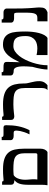

<svg xmlns="http://www.w3.org/2000/svg" viewBox="822 -1402 580 2264"><g transform="rotate(-90 1112.0 -270.0)"><path d="M107.4 -391.6Q90.8 -391.6 78.4 -400.4Q65.9 -409.2 65.9 -427.2V-535.2H105V-529.8Q105 -524.4 108.9 -521.2Q112.8 -518.1 125 -518.1Q129.9 -518.1 161.6 -521.2Q193.4 -524.4 248 -524.4Q320.8 -524.4 367.9 -509Q415 -493.7 442.4 -463.1Q469.7 -432.6 480.2 -386.7Q490.7 -340.8 490.7 -279.8V-80.6Q490.7 -55.2 480.7 -33.2Q470.7 -11.2 451.2 0H59.6Q63.5 -18.6 64.2 -37.6Q64.9 -56.6 64.9 -75.2V-220.7Q64.9 -259.8 68.4 -286.6Q71.8 -313.5 78.6 -332.5Q85.4 -351.6 95.7 -365.5Q106 -379.4 120.1 -392.6Q116.2 -392.1 113.3 -391.8Q110.4 -391.6 107.4 -391.6ZM124.5 -261.7Q124.5 -247.6 125.5 -235.8Q126.5 -224.1 127.4 -212.9Q128.4 -201.7 129.4 -190.2Q130.4 -178.7 130.4 -164.6Q130.4 -153.3 129.6 -140.1Q128.9 -127 127.4 -119.6H421.4Q427.2 -119.6 430.4 -122.3Q433.6 -125 435.1 -129.2Q436.5 -133.3 436.8 -138.7Q437 -144 437 -149.4V-264.6Q437 -310.1 426.5 -337.4Q416 -364.7 393.3 -379.2Q370.6 -393.6 334.7 -397.9Q298.8 -402.3 248 -402.3Q232.4 -402.3 215.1 -401.4Q197.8 -400.4 179.7 -398.9Q168.9 -393.1 158.9 -381.6Q148.9 -370.1 141.4 -352.8Q133.8 -335.4 129.2 -312.7Q124.5 -290 124.5 -261.7Z M659.7 -211.9Q676.3 -245.6 685.3 -272.9Q694.3 -300.3 698.5 -320.6Q702.6 -340.8 703.4 -353.8Q704.1 -366.7 704.1 -371.1Q704.1 -385.7 698 -392.3Q691.9 -398.9 676.3 -398.9H640.6Q620.1 -398.9 605.7 -407.7Q591.3 -416.5 591.3 -437V-540H630.4V-531.7Q630.4 -528.8 631.6 -526.4Q632.8 -523.9 636.5 -522.2Q640.1 -520.5 646.7 -519.5Q653.3 -518.6 664.1 -518.6H741.7Q751 -518.6 759.3 -512.5Q767.6 -506.3 767.6 -486.8Q767.6 -449.2 764.6 -413.6Q761.7 -377.9 754.9 -344Q748 -310.1 736.8 -277.1Q725.6 -244.1 708.5 -211.9Z M1259.8 -269Q1259.8 -251.5 1263.9 -232.9Q1268.1 -214.4 1273.2 -193.6Q1278.3 -172.9 1282.7 -148.9Q1287.1 -125 1287.1 -96.2Q1287.1 -77.1 1282.7 -62Q1278.3 -46.9 1271.2 -35.2Q1264.2 -23.4 1255.6 -14.9Q1247.1 -6.3 1239.3 0H1182.1Q1186.5 -3.9 1190.9 -9.3Q1195.3 -14.6 1198.5 -22.2Q1201.7 -29.8 1203.9 -40.3Q1206.1 -50.8 1206.1 -64.9V-264.6Q1206.1 -312.5 1194.8 -339.8Q1183.6 -367.2 1159.9 -381.1Q1136.2 -395 1099.6 -398.7Q1063 -402.3 1012.2 -402.3Q989.3 -402.3 966.3 -400.6Q943.4 -398.9 923.8 -397Q904.3 -395 890.1 -393.3Q876 -391.6 871.6 -391.6Q855 -391.6 842.5 -400.4Q830.1 -409.2 830.1 -427.2V-535.2H869.1V-529.8Q869.1 -524.4 873 -521.2Q877 -518.1 889.2 -518.1Q895 -518.1 904.3 -519Q913.6 -520 928.2 -521.2Q942.9 -522.5 963.4 -523.4Q983.9 -524.4 1012.2 -524.4Q1085 -524.4 1132.8 -509Q1180.7 -493.7 1208.7 -463.1Q1236.8 -432.6 1248.3 -386.7Q1259.8 -340.8 1259.8 -279.8Z M1699.2 -402.3Q1667.5 -402.3 1638.7 -383.8Q1609.9 -365.2 1585 -334Q1560.1 -302.7 1539.8 -261.7Q1519.5 -220.7 1504.9 -176Q1490.2 -131.3 1482.4 -85.7Q1474.6 -40 1474.6 0H1424.3Q1424.3 -14.2 1426.3 -33.4Q1428.2 -52.7 1432.4 -75.7Q1436.5 -98.6 1442.4 -124.8Q1448.2 -150.9 1456.1 -178.7Q1461.9 -238.8 1461.9 -279.8Q1461.9 -312.5 1458.3 -335.4Q1454.6 -358.4 1448 -372.3Q1441.4 -386.2 1431.6 -392.6Q1421.9 -398.9 1409.7 -398.9H1403.3Q1382.8 -398.9 1368.4 -407.7Q1354 -416.5 1354 -437V-540H1393.1V-531.7Q1393.1 -528.8 1394.3 -526.4Q1395.5 -523.9 1399.2 -522.2Q1402.8 -520.5 1409.4 -519.5Q1416 -518.6 1426.8 -518.6H1447.3Q1460 -518.6 1471.9 -518.1Q1483.9 -517.6 1493.2 -514.2Q1502.4 -510.7 1508.1 -503.4Q1513.7 -496.1 1513.7 -482.4Q1513.7 -470.7 1513.4 -452.9Q1513.2 -435.1 1512.7 -414.1Q1512.2 -393.1 1511.5 -370.6Q1510.7 -348.1 1509.8 -328.1Q1529.3 -368.2 1549.6 -404.1Q1569.8 -439.9 1594 -466.8Q1618.2 -493.7 1648.4 -509.3Q1678.7 -524.9 1718.3 -524.9Q1771.5 -524.9 1802.5 -504.6Q1833.5 -484.4 1848.9 -449Q1864.3 -413.6 1868.4 -365Q1872.6 -316.4 1872.6 -259.3Q1872.6 -218.8 1868.2 -177.5Q1863.8 -136.2 1854.5 -100.6Q1845.2 -64.9 1830.8 -38.3Q1816.4 -11.7 1796.4 0H1594.7V-128.9Q1607.4 -126 1627.7 -122.8Q1647.9 -119.6 1671.9 -119.6Q1696.8 -119.6 1722.9 -125.2Q1749 -130.9 1770.3 -146.2Q1791.5 -161.6 1805.2 -188.7Q1818.8 -215.8 1818.8 -259.3Q1818.8 -300.8 1812.7 -328.4Q1806.6 -356 1792.7 -372.6Q1778.8 -389.2 1755.9 -395.8Q1732.9 -402.3 1699.2 -402.3Z M2156.2 -93.3Q2156.2 -72.3 2153.6 -57.4Q2150.9 -42.5 2144.3 -32Q2137.7 -21.5 2127 -13.9Q2116.2 -6.3 2100.6 0H1992.7V-119.6H2033.2Q2050.8 -119.6 2062.7 -125.5Q2074.7 -131.3 2081.8 -146.7Q2088.9 -162.1 2091.8 -189.2Q2094.7 -216.3 2094.7 -259.3V-344.2Q2094.7 -361.3 2093.5 -371.3Q2092.3 -381.3 2089.4 -386.5Q2086.4 -391.6 2081.1 -392.8Q2075.7 -394 2066.9 -394H2026.4Q2005.9 -394 1991.5 -402.8Q1977.1 -411.6 1977.1 -432.1V-540H2016.1V-531.7Q2016.1 -528.8 2017.3 -526.4Q2018.6 -523.9 2022.2 -522.2Q2025.9 -520.5 2032.5 -519.5Q2039.1 -518.6 2049.8 -518.6H2101.1Q2107.9 -518.6 2115.5 -516.4Q2123 -514.2 2129.2 -509.5Q2135.3 -504.9 2139.4 -497.6Q2143.6 -490.2 2143.6 -480.5V-378.9Q2143.6 -331.1 2144.5 -295.2Q2145.5 -259.3 2147 -232.2Q2148.4 -205.1 2149.9 -185.3Q2151.4 -165.5 2152.8 -149.7Q2154.3 -133.8 2155.3 -120.6Q2156.2 -107.4 2156.2 -93.3Z"/></g></svg>

Font: Arian AMU Serif
Style: Bold
Weight: 700
Designer: Ruben Hakobyan (Tarumian)
Foundry: Ruben Hakobyan (Tarumian)
Version: Version 1.002